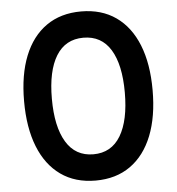

<svg xmlns="http://www.w3.org/2000/svg" viewBox="-54 -818 812 881"><g transform="rotate(-5 351.5 -377.5)"><path d="M351.5 12Q257.5 12 191.2 -35Q125 -82 90.2 -169.5Q55.5 -257 55.5 -379Q55.5 -500.5 90.2 -587.2Q125 -674 191.2 -720.5Q257.5 -767 351.5 -767Q445.5 -767 511.8 -720.5Q578 -674 612.8 -587.2Q647.5 -500.5 647.5 -379Q647.5 -257 612.8 -169.5Q578 -82 511.8 -35Q445.5 12 351.5 12ZM351.5 -109Q434.5 -109 477 -179.8Q519.5 -250.5 519.5 -379.5Q519.5 -507.5 477 -576.8Q434.5 -646 351.5 -646Q269 -646 226.2 -576.8Q183.5 -507.5 183.5 -379.5Q183.5 -250.5 226.2 -179.8Q269 -109 351.5 -109Z"/></g></svg>

Font: Hepta Slab ExtraLight SemiBold
Style: Regular
Weight: 600
Version: Version 1.102